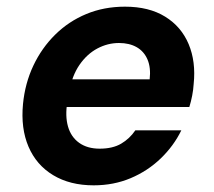

<svg xmlns="http://www.w3.org/2000/svg" viewBox="-20 -544 643 576"><path d="M261 12Q190 12 139.5 -18.5Q89 -49 65.5 -104Q42 -159 49 -232Q55 -294 80 -347Q105 -400 145.5 -440Q186 -480 239 -502Q292 -524 355 -524Q427 -524 475.5 -494Q524 -464 546 -411.5Q568 -359 561 -292Q560 -275 556.5 -257Q553 -239 548 -223H143L157 -306H429Q433 -341 422.5 -365.5Q412 -390 390 -402.5Q368 -415 337 -415Q303 -415 272 -398.5Q241 -382 218.5 -349.5Q196 -317 187 -267L182 -238Q175 -196 184 -164.5Q193 -133 217.5 -115.5Q242 -98 279 -98Q318 -98 343.5 -113Q369 -128 386 -153H524Q501 -106 462 -68.5Q423 -31 372 -9.5Q321 12 261 12Z"/></svg>

Font: DM Sans 12pt
Style: Bold Italic
Weight: 700
Italic angle: -10°
Version: Version 4.004;gftools[0.9.30]